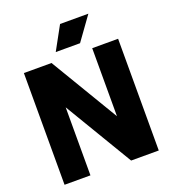

<svg xmlns="http://www.w3.org/2000/svg" viewBox="-166 -1072 1065 1195"><g transform="rotate(-20 366.5 -475.0)"><path d="M54.5 0V-740H237.5L536 -241H507V-740H678.5V0H495.5L197 -499H226V0ZM285.5 -795 370.5 -950H558L446.5 -795Z"/></g></svg>

Font: Encode Sans SC SemiCondensed ExtraBold
Style: Regular
Weight: 800
Width: 4
Designer: Multiple Designers
Foundry: Impallari Type
Version: Version 3.002